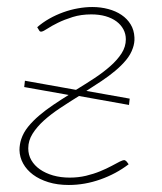

<svg xmlns="http://www.w3.org/2000/svg" viewBox="-20 -521 462 547"><path d="M243 -501Q267 -501 288.5 -495.2Q310 -489.5 326.2 -478.5Q342.5 -467.5 352.2 -451.5Q362 -435.5 363 -414.5Q363.5 -406 362.2 -398.5Q361 -391 358.5 -384Q352.5 -366 339.2 -350Q326 -334 308 -319Q290 -304 269 -290Q248 -276 226 -262L349.5 -240L347.5 -222L205 -247.5Q177.5 -230.5 151.5 -213.2Q125.5 -196 105.2 -177.8Q85 -159.5 72.8 -140Q60.5 -120.5 60.5 -98.5Q60.5 -80 69.2 -64.8Q78 -49.5 93.8 -38.5Q109.5 -27.5 131.2 -21.2Q153 -15 178.5 -15Q203 -15 225 -20.2Q247 -25.5 265.2 -33Q283.5 -40.5 297.8 -48.2Q312 -56 321 -60.5Q330.5 -65 334 -65Q338 -64 341 -60.5Q344 -57 346.5 -53Q310.5 -25.5 266 -9.8Q221.5 6 176 6Q143.5 6 117.8 -2Q92 -10 74 -23.5Q56 -37 46 -55Q36 -73 35.5 -93.5Q35.5 -101.5 36.8 -109.2Q38 -117 40.5 -124.5Q46.5 -143 60 -159.8Q73.5 -176.5 91.8 -192Q110 -207.5 131.5 -222Q153 -236.5 175.5 -250.5L49 -273L51 -291L196.5 -265Q223.5 -281.5 249 -298.2Q274.5 -315 294.5 -332.8Q314.5 -350.5 326.5 -369.2Q338.5 -388 338.5 -409Q338.5 -424.5 331.5 -437.5Q324.5 -450.5 311.8 -460Q299 -469.5 280.8 -474.8Q262.5 -480 240 -480Q211 -480 187 -472.5Q163 -465 144.8 -456Q126.5 -447 114.8 -439.2Q103 -431.5 98.5 -431Q97 -430.5 94.8 -431.2Q92.5 -432 91.5 -434.5L86 -443.5Q101.5 -457 120.5 -467.8Q139.5 -478.5 160.2 -486Q181 -493.5 202 -497.2Q223 -501 243 -501Z"/></svg>

Font: Lato ExtraLight
Style: Italic
Weight: 275
Italic angle: -7°
Designer: Lukasz Dziedzic with Adam Twardoch and Botio Nikoltchev
Foundry: tyPoland Lukasz Dziedzic
Version: Version 2.015; 2015-08-06; http://www.latofonts.com/